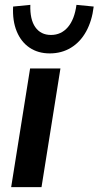

<svg xmlns="http://www.w3.org/2000/svg" viewBox="-20 -771 406 791"><path d="M26 0 104 -489H229L151 0ZM185 -551Q137 -551 102 -574.5Q67 -598 49 -641.5Q31 -685 34 -744L105 -751Q103 -691 125.5 -659Q148 -627 190 -627Q232 -627 259.5 -659Q287 -691 295 -751L366 -744Q359 -685 335 -641.5Q311 -598 272.5 -574.5Q234 -551 185 -551Z"/></svg>

Font: Nunito Sans 12pt
Style: Bold Italic
Weight: 700
Italic angle: -9°
Designer: Vernon Adams
Foundry: Vernon Adams
Version: Version 3.101;gftools[0.9.27]